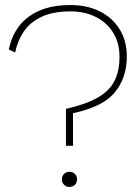

<svg xmlns="http://www.w3.org/2000/svg" viewBox="-20 -734 553 760"><path d="M260 -714Q324 -714 374 -689.5Q424 -665 453 -619Q482 -573 482 -510Q482 -427 435 -369Q388 -311 269 -286V-157H241V-303Q320 -321 366.5 -347.5Q413 -374 433 -413.5Q453 -453 453 -509Q453 -564 428 -604.5Q403 -645 359 -667Q315 -689 260 -689Q190 -689 144.5 -667.5Q99 -646 74 -609Q49 -572 40 -526L15 -538Q25 -589 54 -628.5Q83 -668 134 -691Q185 -714 260 -714ZM255 -54Q268 -54 276.5 -45.5Q285 -37 285 -24Q285 -11 276.5 -2.5Q268 6 255 6Q242 6 233.5 -2.5Q225 -11 225 -24Q225 -37 233.5 -45.5Q242 -54 255 -54Z"/></svg>

Font: Prodigy Sans ExtraLight
Style: Regular
Weight: 200
Designer: Wei Huang
Foundry: Wei Huang
Version: Version 1.003; ttfautohint (v1.8.3)